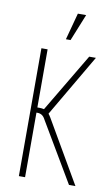

<svg xmlns="http://www.w3.org/2000/svg" viewBox="-77 -691 424 732"><g transform="rotate(10 134.5 -324.5)"><path d="M108 -230Q98 -250 78 -250H74V0H50V-495H74V-270H82Q87 -270 91 -269.5Q95 -269 100 -268L235 -495H261L120 -254Q122 -251 124.5 -248Q127 -245 129 -241L269 0H244ZM136 -545 164 -649H196L154 -545Z"/></g></svg>

Font: Moniqa Thin Paragraph
Style: Regular
Weight: 100
Designer: Rajesh Rajput
Foundry: Rajesh Rajput
Version: Version 1.000